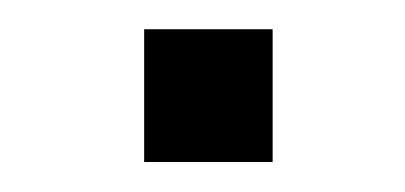

<svg xmlns="http://www.w3.org/2000/svg" viewBox="-20 -491 274 130"><path d="M77.6 -381.3V-471.2H164.6V-381.3Z"/></svg>

Font: Antonio ExtraLight
Style: Regular
Weight: 250
Designer: Vernon Adams
Foundry: Vernon Adams
Version: Version 1.002